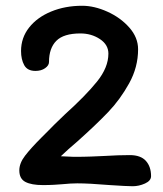

<svg xmlns="http://www.w3.org/2000/svg" viewBox="-20 -646 566 666"><path d="M236 -102Q270 -102 296.5 -103Q323 -104 342 -105Q391 -108 430 -108Q468 -108 486 -88Q504 -68 504 -35Q504 -19 483 -9.5Q462 0 440 0Q421 0 361 -4Q289 -10 248 -10Q226 -10 196 -7Q184 -6 167 -5Q150 -4 129 -4Q89 -4 68 -15Q47 -26 47 -55Q47 -80 67 -106Q87 -132 123 -168L147 -192Q163 -209 206 -250Q277 -314 316.5 -363Q356 -412 356 -460Q356 -491 326.5 -510.5Q297 -530 259 -530Q201 -530 175.5 -504.5Q150 -479 150 -431Q150 -419 136.5 -409.5Q123 -400 103 -400Q75 -400 64 -420Q53 -440 53 -469Q53 -515 81 -550.5Q109 -586 157.5 -606Q206 -626 265 -626Q307 -626 352.5 -605.5Q398 -585 428.5 -550.5Q459 -516 459 -475Q459 -413 428 -357Q397 -301 355.5 -257.5Q314 -214 248 -155Q216 -128 191 -104Q225 -102 236 -102Z"/></svg>

Font: Itim
Style: Regular
Weight: 400
Designer: Suppakit Chalermlarp
Version: Version 1.002g